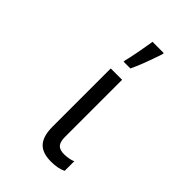

<svg xmlns="http://www.w3.org/2000/svg" viewBox="-234 -869 969 969"><g transform="rotate(45 250.0 -385.0)"><path d="M205 -121V-536H286V-129Q286 -93 299.5 -78Q313 -63 344 -63Q361 -63 379.5 -66.5Q398 -70 406 -75V-6Q374 10 324 10Q262 10 233.5 -21.5Q205 -53 205 -121ZM227 -614Q233 -635 243.5 -690.5Q254 -746 259 -780H339V-772Q302 -661 275 -606H227Z"/></g></svg>

Font: Noto Sans Mono UI Cond
Style: Regular
Weight: 400
Width: 3
Monospace: yes
Designer: Monotype Design team
Foundry: Monotype Imaging Inc.
Version: Version 1.000